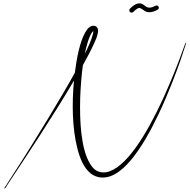

<svg xmlns="http://www.w3.org/2000/svg" viewBox="-20 -898 1104 1118"><path d="M550.2 -708.7C557.1 -748.3 521.8 -759.4 496.5 -736.3C488.4 -728.8 481.3 -718.6 475 -707.1C443.3 -649.3 425.9 -554.7 415.8 -474.4C330.6 -319.5 185.4 -84.9 107.2 38.7C59.8 113.5 28 162.5 17.5 178.4L8.8 191.6C6.9 194.5 5.4 195.8 5.4 197.5C5.4 198.7 6.4 199.7 7.7 199.7C11.1 199.7 19.2 184.1 21.3 180.9C142 -1.7 281.7 -210.2 410.8 -428.8C398.3 -296.9 400.2 -153.1 430.4 -34.1C445.1 23.7 467.4 79.2 507.5 111.4C529.5 129 562.1 141 601 133.8C618 130.7 634.6 124.2 650.9 115C682.9 97 713.9 68.2 743.5 32.7C803.5 -39 859.1 -139.6 905.3 -237.4C963.5 -360.5 1008.6 -483 1032.1 -550.1C1048.4 -596.6 1053.3 -618.3 1064 -646.8C1064.1 -647 1064.1 -647.2 1064.1 -647.4C1064.1 -648.6 1063.2 -649.6 1062 -649.6C1059.2 -649.6 1035.2 -579.3 1025 -552.7C1000 -486.9 951.7 -364.7 891.3 -244.2C842.9 -147.7 785.9 -50.3 725.8 17.5C696 51 666.5 76.2 637.8 90.9C613.8 103.3 587.6 111.1 557.1 102.1C533.1 94.9 517 76.7 504.3 55.7C451.2 -31.7 443.1 -192 447 -328C448.6 -381.9 454.6 -461.6 462.6 -518.6C485.6 -559.7 508.6 -602.3 526.9 -642.9C538.2 -667.8 546 -684.2 550.2 -708.7ZM523.5 -717C523.5 -709.8 522.4 -705.2 520.3 -697.2C510.7 -659.8 491.7 -621.1 473.8 -584.7C481.6 -623.7 493.6 -666.8 505.4 -691.4C511.4 -703.9 515.7 -711.7 523.5 -717ZM860 -854.5C824.7 -846.6 821.1 -881.8 787.7 -878.2C766.2 -875.9 749.4 -859.7 736.8 -847.7C734.5 -845.5 732.7 -841.1 732.7 -837.9C732.7 -830.4 738.8 -824.3 746.3 -824.3C753.8 -824.3 759.3 -831.5 763.6 -835.3C771 -841.7 785.3 -855.5 797.4 -850.3C811 -844.4 821.4 -831 839.8 -827.7C862.6 -823.7 883.5 -833.7 898 -841.5C901.8 -843.6 904.9 -848.8 904.9 -853.1C904.9 -860.4 899 -866.3 891.8 -866.3C887.5 -866.3 883.9 -863.8 880.9 -862.3C874.1 -858.9 866.9 -856 860 -854.5Z"/></svg>

Font: Sinatra
Style: Regular
Weight: 400
Designer: Fahmi
Version: Version 0.1